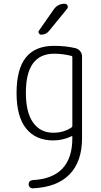

<svg xmlns="http://www.w3.org/2000/svg" viewBox="-20 -775 540 1025"><path d="M326.2 -754.9Q335.9 -754.9 340.3 -745.6Q344.7 -736.3 337.9 -727.5L242.2 -610.4Q227.5 -590.8 200.2 -589.8Q192.4 -589.8 187.5 -597.7Q182.6 -605.5 188.5 -612.3L267.6 -725.6Q289.1 -754.9 324.2 -754.9ZM269.5 -488.3Q117.2 -488.3 118.2 -278.3Q118.2 -174.8 156.7 -120.6Q195.3 -66.4 264.6 -66.4Q321.3 -66.4 363.3 -95.7Q366.2 -97.7 366.2 -103.5V-470.7Q366.2 -474.6 361.3 -476.6Q314.5 -488.3 269.5 -488.3ZM264.6 -25.4Q169.9 -25.4 119.1 -89.4Q68.4 -153.3 68.4 -278.3Q68.4 -406.2 118.2 -468.3Q168 -530.3 269.5 -530.3Q331.1 -530.3 383.8 -517.6Q398.4 -513.7 408.2 -501.5Q418 -489.3 418 -472.7V-38.1Q418 87.9 351.1 156.2Q284.2 224.6 154.3 230.5Q145.5 230.5 139.2 224.1Q132.8 217.8 132.8 209Q132.8 189.5 154.3 186.5Q366.2 175.8 366.2 -38.1V-44.9Q366.2 -49.8 362.3 -47.9Q315.4 -25.4 264.6 -25.4Z"/></svg>

Font: Rounded-L Mgen+ 1mn light
Style: Regular
Weight: 200
Designer: [Source Han Sans]
Ryoko NISHIZUKA  (kana & ideographs); Paul D. Hunt (Latin, Greek & Cyrillic); Wenlong ZHANG  (bopomofo
Version: Version 1.059.20150602